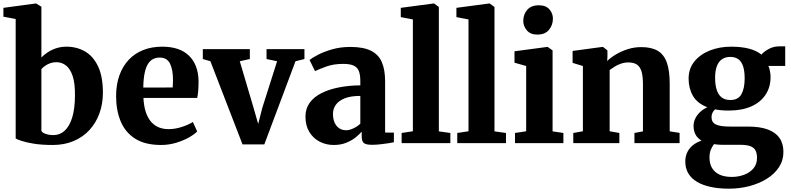

<svg xmlns="http://www.w3.org/2000/svg" viewBox="-20 -840 4644 1127"><path d="M0 -742V-794L189.5 -819.5H192.5L223 -800.5V-502.5Q238 -518.5 260 -533Q282 -547.5 310 -556.8Q338 -566 370.5 -566Q430.5 -566 478.8 -538.2Q527 -510.5 555.5 -450.8Q584 -391 584 -295.5Q584 -230 563.5 -174Q543 -118 504.8 -76.5Q466.5 -35 412 -12Q357.5 11 289.5 11Q225.5 11 179.2 3.5Q133 -4 105.8 -13.2Q78.5 -22.5 72 -27V-728.5ZM311 -475Q291.5 -475 274.2 -468.8Q257 -462.5 244 -453Q231 -443.5 223 -434.5V-72Q228 -61 248.2 -54Q268.5 -47 293.5 -47Q331 -47 359.2 -72.5Q387.5 -98 403.5 -149.2Q419.5 -200.5 420 -278Q421 -349.5 406.8 -392.8Q392.5 -436 367.5 -455.5Q342.5 -475 311 -475Z M925.5 11Q832.5 11 774.2 -25.5Q716 -62 688.8 -126.8Q661.5 -191.5 661.5 -275.5Q661.5 -344 681 -398Q700.5 -452 736 -489.5Q771.5 -527 821.2 -546.5Q871 -566 932 -566Q1035 -566 1089.2 -513.2Q1143.5 -460.5 1145.5 -365Q1145.5 -332 1143.5 -307.5Q1141.5 -283 1137.5 -265H822Q824 -220.5 834.5 -186.5Q845 -152.5 863.5 -129.2Q882 -106 908.5 -94Q935 -82 969.5 -82Q1009 -82 1049.2 -95.5Q1089.5 -109 1112 -124L1137.5 -68.5Q1122 -52 1089.5 -33.5Q1057 -15 1014.2 -2Q971.5 11 925.5 11ZM821 -326 993.5 -326.5Q994 -337.5 994.8 -348.2Q995.5 -359 995.5 -370Q995.5 -430.5 978.2 -466.2Q961 -502 917 -502Q897 -502 880 -494Q863 -486 850 -466.8Q837 -447.5 829.5 -413.2Q822 -379 821 -326Z M1403.5 7.5 1215 -480.5 1170.5 -493.5V-551.5H1446.5V-493.5L1387.5 -480.5L1467.5 -210L1495.5 -112.5L1520 -208L1606.5 -480.5L1544.5 -493.5V-551.5H1767V-493.5L1714.5 -480.5L1531.5 7.5Z M1939 11Q1894 11 1856.2 -8.5Q1818.5 -28 1795.8 -65.2Q1773 -102.5 1773 -156Q1773 -202.5 1797.8 -236.8Q1822.5 -271 1866.8 -293.2Q1911 -315.5 1969.5 -327Q2028 -338.5 2095 -339V-364Q2095 -399 2087 -421.2Q2079 -443.5 2057.5 -454.2Q2036 -465 1994.5 -465Q1938 -465 1895.5 -449.5Q1853 -434 1829 -422.5L1797 -488Q1810 -499 1844.2 -517.2Q1878.5 -535.5 1928 -550Q1977.5 -564.5 2036.5 -564.5Q2113 -564.5 2157.5 -542.2Q2202 -520 2221.2 -475.5Q2240.5 -431 2240.5 -362.5V-62L2292 -61.5V-5Q2281 -2.5 2258.8 1Q2236.5 4.5 2211 7.2Q2185.5 10 2164.5 10Q2128 10 2115.5 -0.5Q2103 -11 2103 -42V-67.5Q2090.5 -52 2067.5 -33.5Q2044.5 -15 2012.2 -2Q1980 11 1939 11ZM2012 -75.5Q2031.5 -75.5 2055 -86.8Q2078.5 -98 2095 -114V-277Q2038 -277 2002.5 -262.5Q1967 -248 1950.8 -224.2Q1934.5 -200.5 1934.5 -172Q1934.5 -141 1944.2 -119.8Q1954 -98.5 1971.2 -87Q1988.5 -75.5 2012 -75.5Z M2403.5 -69.5V-726L2332.5 -739.5V-794L2524.5 -819.5H2528L2556 -799V-69L2623.5 -59.5V0H2337.5V-59.5Z M2730 -69.5V-726L2659 -739.5V-794L2851 -819.5H2854.5L2882.5 -799V-69L2950 -59.5V0H2664V-59.5Z M3003 0V-59.5L3068.5 -69.5V-452.5L3000 -472V-539L3191.5 -564.5H3195L3223.5 -544V-69L3287 -59.5V0ZM3133.5 -637Q3093.5 -637 3072.5 -661.8Q3051.5 -686.5 3051.5 -717Q3051.5 -755 3074.5 -782Q3097.5 -809 3142.5 -809H3143.5Q3184 -809 3204.8 -785.2Q3225.5 -761.5 3225.5 -731Q3225.5 -693 3202.5 -665Q3179.5 -637 3134.5 -637Z M3401.5 -69.5V-452.5L3341 -471V-541L3515.5 -564.5H3519.5L3545.5 -544V-507L3544 -482Q3565 -502.5 3596.2 -521Q3627.5 -539.5 3665.2 -551.5Q3703 -563.5 3744.5 -563.5Q3803.5 -563.5 3840 -542.2Q3876.5 -521 3893.8 -473.8Q3911 -426.5 3911 -348.5V-69L3969 -60V0H3704V-59.5L3754 -69V-345Q3754 -392 3745.8 -420Q3737.5 -448 3718.8 -460.8Q3700 -473.5 3668.5 -473.5Q3646 -473.5 3625.5 -466.5Q3605 -459.5 3588 -449Q3571 -438.5 3558.5 -429V-69.5L3615.5 -59.5V0H3345V-59.5Z M4259.5 267.5Q4199 267.5 4151.5 257.2Q4104 247 4070.8 227Q4037.5 207 4020 177.2Q4002.5 147.5 4002.5 108Q4002.5 76.5 4015 52Q4027.5 27.5 4049.2 10.8Q4071 -6 4098 -14.5Q4073.5 -29 4062.2 -51Q4051 -73 4051 -101Q4051 -123 4061 -144Q4071 -165 4089.2 -182.2Q4107.5 -199.5 4132 -210.5Q4073 -233 4047.5 -277.2Q4022 -321.5 4022 -378.5Q4022 -437.5 4056.2 -479.5Q4090.5 -521.5 4147.2 -543.8Q4204 -566 4271 -566Q4333 -566 4377.2 -554.2Q4421.5 -542.5 4449.5 -519.5Q4461.5 -535 4490.5 -551.5Q4519.5 -568 4555 -568H4589V-453H4490Q4494.5 -444.5 4497 -434Q4499.5 -423.5 4501.2 -412.2Q4503 -401 4503 -389Q4503.5 -329.5 4474.2 -284.8Q4445 -240 4390 -215.5Q4335 -191 4257 -191Q4235 -191 4214.8 -192.8Q4194.5 -194.5 4177 -198Q4167 -188 4161.8 -177.2Q4156.5 -166.5 4156.5 -152.5Q4156.5 -122 4181.5 -109.5Q4206.5 -97 4267 -97H4372.5Q4440.5 -97 4486.2 -80.2Q4532 -63.5 4555.2 -30.5Q4578.5 2.5 4578.5 52Q4578.5 102 4552 142Q4525.5 182 4480 210Q4434.5 238 4377.5 252.8Q4320.5 267.5 4259.5 267.5ZM4276 198.5Q4313 198.5 4346.8 186.2Q4380.5 174 4402 149.2Q4423.5 124.5 4423.5 86.5Q4423.5 59.5 4414.5 42.8Q4405.5 26 4384.2 18Q4363 10 4326 10H4216.5Q4204 10 4192.5 8.8Q4181 7.5 4171 6Q4160 20 4152.2 39.2Q4144.5 58.5 4144.5 85Q4144.5 120 4159 145.2Q4173.5 170.5 4202.5 184.5Q4231.5 198.5 4276 198.5ZM4267 -253Q4313 -253 4332 -287Q4351 -321 4351 -380Q4351 -423 4341.8 -451Q4332.5 -479 4313.8 -492.5Q4295 -506 4266.5 -506Q4237.5 -506 4217.8 -492.2Q4198 -478.5 4187.8 -451.5Q4177.5 -424.5 4177.5 -383.5Q4177.5 -343.5 4186.5 -314Q4195.5 -284.5 4215.2 -268.8Q4235 -253 4267 -253Z"/></svg>

Font: Merriweather 28pt ExtraBold
Style: Regular
Weight: 800
Version: Version 2.100